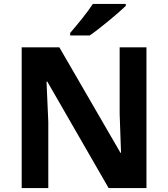

<svg xmlns="http://www.w3.org/2000/svg" viewBox="-20 -1047 853 974"><path d="M618 -1017V-1027H451C422 -982 368 -917 336 -880V-867H435C486 -902 580 -980 618 -1017ZM723 -93V-807H587V-469C589 -403 592 -338 594 -272H591L281 -807H90V-93H225V-429C222 -497 219 -565 216 -633H220L531 -93Z"/></svg>

Font: Noto Sans Kannada UI
Style: Bold
Weight: 700
Designer: Jelle Bosma - Monotype Design Team
Foundry: Monotype Imaging Inc.
Version: Version 2.005